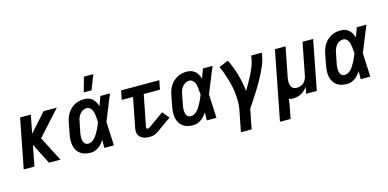

<svg xmlns="http://www.w3.org/2000/svg" viewBox="-85 -1273 4021 1989"><g transform="rotate(-15 1925.0 -278.5)"><path d="M24 0 127 -530H242L204 -335L379 -530H521L281 -265L418 0H295L182 -222L139 0Z M742 12Q712 12 683 5.5Q654 -1 631.5 -17.5Q609 -34 594.5 -58.5Q580 -83 574.5 -111.5Q569 -140 570.5 -170.5Q572 -201 578 -231L601 -351Q606 -376 615 -401Q624 -426 638.5 -448.5Q653 -471 673.5 -489.5Q694 -508 718 -520.5Q742 -533 767.5 -537.5Q793 -542 818 -542Q843 -542 866 -534Q889 -526 906 -510Q923 -494 934 -473.5Q945 -453 951 -430Q961 -455 970 -480Q979 -505 988 -530H1091Q1075 -491 1059 -452Q1043 -413 1028 -374L1027 -373Q1015 -343 1003.5 -313.5Q992 -284 979 -255Q983 -191 985 -127.5Q987 -64 991 0H888Q888 -21 888.5 -42.5Q889 -64 890 -85Q877 -66 861.5 -48.5Q846 -31 826.5 -17Q807 -3 785.5 4.5Q764 12 742 12ZM742 -85Q762 -85 781.5 -97Q801 -109 814.5 -125Q828 -141 839 -159.5Q850 -178 860 -197Q870 -216 878 -235Q886 -254 894 -274Q893 -291 892 -309Q891 -327 889 -344Q887 -361 883 -378Q879 -395 871 -409.5Q863 -424 849.5 -434.5Q836 -445 818 -445Q798 -445 778.5 -435.5Q759 -426 745 -409Q731 -392 723 -372.5Q715 -353 712 -333L688 -213Q686 -199 684.5 -185Q683 -171 683.5 -157.5Q684 -144 687.5 -130.5Q691 -117 697.5 -106.5Q704 -96 716 -90.5Q728 -85 742 -85Z M831 -610 875 -767H976L914 -610Z M1374 12Q1355 12 1337 9.5Q1319 7 1303.5 0.5Q1288 -6 1275 -17.5Q1262 -29 1255 -44.5Q1248 -60 1247 -78Q1246 -96 1250 -114L1312 -433H1191L1210 -530H1620L1601 -433H1427L1361 -96Q1360 -89 1363.5 -82.5Q1367 -76 1374 -76Q1379 -76 1384 -77Q1389 -78 1393 -81L1562 -201L1622 -128L1453 -9Q1443 -3 1433.5 1Q1424 5 1414 7.5Q1404 10 1393.5 11Q1383 12 1374 12Z M1842 12Q1812 12 1783 5.5Q1754 -1 1731.5 -17.5Q1709 -34 1694.5 -58.5Q1680 -83 1674.5 -111.5Q1669 -140 1670.5 -170.5Q1672 -201 1678 -231L1701 -351Q1706 -376 1715 -401Q1724 -426 1738.5 -448.5Q1753 -471 1773.5 -489.5Q1794 -508 1818 -520.5Q1842 -533 1867.5 -537.5Q1893 -542 1918 -542Q1943 -542 1966 -534Q1989 -526 2006 -510Q2023 -494 2034 -473.5Q2045 -453 2051 -430Q2061 -455 2070 -480Q2079 -505 2088 -530H2191Q2175 -491 2159 -452Q2143 -413 2128 -374L2127 -373Q2115 -343 2103.5 -313.5Q2092 -284 2079 -255Q2083 -191 2085 -127.5Q2087 -64 2091 0H1988Q1988 -21 1988.5 -42.5Q1989 -64 1990 -85Q1977 -66 1961.5 -48.5Q1946 -31 1926.5 -17Q1907 -3 1885.5 4.5Q1864 12 1842 12ZM1842 -85Q1862 -85 1881.5 -97Q1901 -109 1914.5 -125Q1928 -141 1939 -159.5Q1950 -178 1960 -197Q1970 -216 1978 -235Q1986 -254 1994 -274Q1993 -291 1992 -309Q1991 -327 1989 -344Q1987 -361 1983 -378Q1979 -395 1971 -409.5Q1963 -424 1949.5 -434.5Q1936 -445 1918 -445Q1898 -445 1878.5 -435.5Q1859 -426 1845 -409Q1831 -392 1823 -372.5Q1815 -353 1812 -333L1788 -213Q1786 -199 1784.5 -185Q1783 -171 1783.5 -157.5Q1784 -144 1787.5 -130.5Q1791 -117 1797.5 -106.5Q1804 -96 1816 -90.5Q1828 -85 1842 -85Z M2297 210 2342 -19Q2350 -62 2350 -104.5Q2350 -147 2346 -188.5Q2342 -230 2333.5 -270Q2325 -310 2313.5 -349Q2302 -388 2288.5 -425.5Q2275 -463 2257 -499L2358 -542Q2378 -502 2394.5 -459Q2411 -416 2423.5 -372Q2436 -328 2445.5 -282Q2455 -236 2459 -189Q2480 -224 2500 -259Q2520 -294 2538.5 -330Q2557 -366 2572.5 -402.5Q2588 -439 2596 -477L2606 -530H2720L2710 -477Q2701 -435 2683 -393.5Q2665 -352 2644.5 -311.5Q2624 -271 2601 -231.5Q2578 -192 2553.5 -153.5Q2529 -115 2504 -76.5Q2479 -38 2453 0L2412 210Z M2716 210 2860 -530H2974L2912 -213Q2909 -198 2908 -183.5Q2907 -169 2908 -154.5Q2909 -140 2913.5 -127Q2918 -114 2927 -104Q2936 -94 2949.5 -89.5Q2963 -85 2978 -85Q2997 -85 3016.5 -91.5Q3036 -98 3051 -112Q3066 -126 3075.5 -144.5Q3085 -163 3088 -182L3156 -530H3270L3167 0H3053L3067 -71Q3053 -52 3036 -36Q3019 -20 2998.5 -9Q2978 2 2956.5 7Q2935 12 2913 12Q2901 12 2889 10.5Q2877 9 2866 5Q2864 30 2859.5 55Q2855 80 2850 105L2830 210Z M3492 12Q3462 12 3433 5.5Q3404 -1 3381.5 -17.5Q3359 -34 3344.5 -58.5Q3330 -83 3324.5 -111.5Q3319 -140 3320.5 -170.5Q3322 -201 3328 -231L3351 -351Q3356 -376 3365 -401Q3374 -426 3388.5 -448.5Q3403 -471 3423.5 -489.5Q3444 -508 3468 -520.5Q3492 -533 3517.5 -537.5Q3543 -542 3568 -542Q3593 -542 3616 -534Q3639 -526 3656 -510Q3673 -494 3684 -473.5Q3695 -453 3701 -430Q3711 -455 3720 -480Q3729 -505 3738 -530H3841Q3825 -491 3809 -452Q3793 -413 3778 -374L3777 -373Q3765 -343 3753.5 -313.5Q3742 -284 3729 -255Q3733 -191 3735 -127.5Q3737 -64 3741 0H3638Q3638 -21 3638.5 -42.5Q3639 -64 3640 -85Q3627 -66 3611.5 -48.5Q3596 -31 3576.5 -17Q3557 -3 3535.5 4.5Q3514 12 3492 12ZM3492 -85Q3512 -85 3531.5 -97Q3551 -109 3564.5 -125Q3578 -141 3589 -159.5Q3600 -178 3610 -197Q3620 -216 3628 -235Q3636 -254 3644 -274Q3643 -291 3642 -309Q3641 -327 3639 -344Q3637 -361 3633 -378Q3629 -395 3621 -409.5Q3613 -424 3599.5 -434.5Q3586 -445 3568 -445Q3548 -445 3528.5 -435.5Q3509 -426 3495 -409Q3481 -392 3473 -372.5Q3465 -353 3462 -333L3438 -213Q3436 -199 3434.5 -185Q3433 -171 3433.5 -157.5Q3434 -144 3437.5 -130.5Q3441 -117 3447.5 -106.5Q3454 -96 3466 -90.5Q3478 -85 3492 -85Z"/></g></svg>

Font: Lode
Style: Bold Italic
Weight: 700
Italic angle: -11°
Monospace: yes
Designer: Belleve Invis
Foundry: Belleve Invis
Version: Version 29.2.0; ttfautohint (v1.8.3)